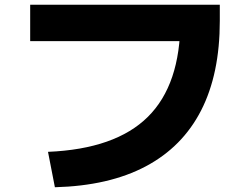

<svg xmlns="http://www.w3.org/2000/svg" viewBox="-20 -749 1040 808"><path d="M182 -110Q466 -122 602.5 -257.5Q739 -393 739 -661L820 -576H107V-729H905V-661Q905 -438 826.5 -284.5Q748 -131 593.5 -49Q439 33 211 39Z"/></svg>

Font: M PLUS 2 ExtraBold
Style: Regular
Weight: 800
Version: Version 1.001